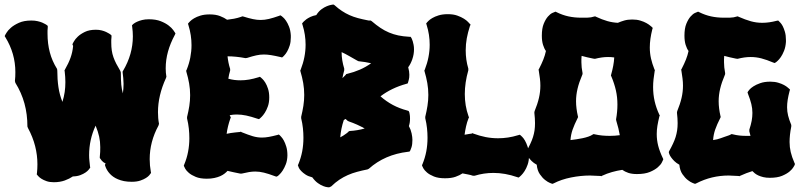

<svg xmlns="http://www.w3.org/2000/svg" viewBox="-26 -764 3443 825"><path d="M728 -620.1 725.1 -613.8Q705.6 -577.6 695.8 -542.2Q686 -506.8 686 -470.2Q686 -451.7 689 -434.1L687 -428.2Q652.8 -353.5 652.8 -282.2Q652.8 -269.5 653.8 -257.1Q654.8 -244.6 657.2 -231.9L654.8 -224.1Q617.2 -154.8 617.2 -80.1Q617.2 -66.4 618.4 -53Q619.6 -39.6 622.1 -25.9L623 -21L620.1 -17.1Q619.6 -16.1 615.2 -10.7Q610.8 -5.4 601.3 0.7Q591.8 6.8 576.7 12Q561.5 17.1 540 17.1Q521.5 17.1 506.8 14.2Q492.2 11.2 480.7 6.3Q469.2 1.5 460.7 -4.6Q452.1 -10.7 446.3 -17.1Q432.1 -32.2 425.8 -51.8L424.8 -56.2L428.2 -61Q417 -66.9 411.4 -73.5Q405.8 -80.1 405.8 -81.1L402.8 -85V-89.8Q404.3 -101.1 404.5 -111.6Q404.8 -122.1 404.8 -131.8Q404.8 -155.3 400.1 -176.8Q395.5 -198.2 384.8 -224.1Q356.9 -164.1 356.9 -97.2Q356.9 -85 358.2 -73Q359.4 -61 360.8 -48.8L361.8 -43.9L358.9 -40Q358.4 -39.1 354.2 -33.9Q350.1 -28.8 341.3 -22.7Q332.5 -16.6 319.1 -11.5Q305.7 -6.3 287.1 -5.9Q272.9 3.9 252.2 11.5Q231.4 19 205.1 19Q187 19 174.1 14.4Q161.1 9.8 152.6 4.4Q144 -1 139.6 -5.9Q135.3 -10.7 134.8 -11.2L131.8 -15.1L132.8 -20Q133.8 -29.8 134.3 -39.1Q134.8 -48.3 134.8 -58.1Q134.8 -97.2 125 -136Q115.2 -174.8 94.2 -213.9L91.8 -220.2Q91.8 -272.9 79.1 -319.3Q66.4 -365.7 40 -408.2L38.1 -416Q39.1 -425.8 39.6 -435.1Q40 -444.3 40 -454.1Q40 -534.2 -2.9 -604L-5.9 -608.9L-2.9 -615.2Q-2.9 -614.7 2.4 -624Q7.8 -633.3 20.8 -644.8Q33.7 -656.2 55.2 -666Q76.7 -675.8 108.9 -675.8Q123.5 -675.8 135.3 -673.1Q147 -670.4 155.3 -667Q163.6 -663.6 168.2 -660.6Q172.9 -657.7 173.8 -657.2L179.2 -652.8V-646Q178.2 -639.2 178.2 -632.6Q178.2 -626 178.2 -619.1Q178.2 -576.7 188 -539.3Q197.8 -502 219.2 -467.8L220.2 -460.9Q220.2 -422.9 225.1 -389.6Q230 -356.4 242.2 -326.2Q249 -348.1 252 -368.7Q254.9 -389.2 254.9 -411.1Q254.9 -432.6 252 -457L251 -460.9L252.9 -464.8Q268.6 -492.2 277.1 -515.9Q285.6 -539.6 288.1 -565.9V-566.9L285.2 -573.2L287.1 -578.1Q287.1 -577.6 292 -586.7Q296.9 -595.7 308.3 -606.7Q319.8 -617.7 338.9 -627Q357.9 -636.2 386.2 -636.2Q399.9 -636.2 410.9 -633.3Q421.9 -630.4 429.9 -626.7Q438 -623 442.6 -619.9Q447.3 -616.7 448.2 -616.2L453.1 -611.8V-605Q452.1 -598.1 452.1 -592.3Q452.1 -586.4 452.1 -581.1Q452.1 -562 454.3 -547.1Q456.5 -532.2 461.4 -518.3Q466.3 -504.4 473.6 -490.2Q481 -476.1 491.2 -459L493.2 -452.1Q493.2 -436.5 493.7 -423.8Q494.1 -411.1 495.1 -400.4Q496.1 -389.6 497.8 -380.6Q499.5 -371.6 502 -362.8Q504.9 -383.8 504.9 -403.8Q504.9 -416 503.7 -428Q502.4 -439.9 501 -452.1V-457L502.9 -460Q544.9 -530.8 544.9 -607.9Q544.9 -627.4 542 -648.9L541 -654.8L545.9 -660.2Q546.4 -660.6 550.8 -663.8Q555.2 -667 563.7 -670.9Q572.3 -674.8 584.7 -678Q597.2 -681.2 613.8 -681.2Q643.6 -681.2 664.6 -672.9Q685.5 -664.6 698.7 -654.3Q711.9 -644 718.3 -635Q724.6 -626 725.1 -625Z M1130.9 -345.2Q1130.9 -323.2 1125 -306.9Q1119.1 -290.5 1111.8 -279.3Q1104.5 -268.1 1098.4 -262.2Q1092.3 -256.3 1091.8 -255.9L1086.9 -252L1080.1 -253.9Q1052.7 -263.2 1032 -267.6Q1011.2 -272 990.7 -272Q975.6 -272 960.9 -269L963.9 -263.2L965.8 -258.8L963.9 -254.9Q952.1 -221.7 947.8 -189Q955.6 -190.9 965.3 -192.4Q975.1 -193.8 983.9 -194.8Q992.7 -195.8 998.5 -196.3Q1004.4 -196.8 1004.9 -196.8L1008.8 -198.2L1012.7 -195.8Q1040.5 -184.6 1060.1 -178.7Q1079.6 -172.9 1099.6 -172.9Q1113.3 -172.9 1129.4 -175.8Q1145.5 -178.7 1166 -184.1L1171.9 -186L1176.8 -182.1Q1177.2 -181.2 1182.4 -176Q1187.5 -170.9 1193.4 -160.4Q1199.2 -149.9 1204.1 -134Q1209 -118.2 1209 -96.2Q1208.5 -74.2 1202.1 -58.1Q1195.8 -42 1188.5 -31Q1181.2 -20 1174.8 -14.2Q1168.5 -8.3 1168 -7.8L1161.6 -4.9L1155.8 -6.8Q1127 -17.6 1107.9 -22.2Q1088.9 -26.9 1070.8 -26.9Q1058.1 -26.9 1044.4 -24.7Q1030.8 -22.5 1012.7 -18.1H1005.9Q992.2 -20.5 978.8 -23.7Q965.3 -26.9 951.7 -29.8Q946.8 -24.4 939.2 -18.3Q931.6 -12.2 920.7 -7.3Q909.7 -2.4 895.3 0.7Q880.9 3.9 862.8 3.9Q834 3.9 815.2 -3.9Q796.4 -11.7 785.4 -21.2Q774.4 -30.8 770 -38.8Q765.6 -46.9 765.6 -47.9L763.7 -51.8L765.6 -57.1Q776.9 -84 782.2 -112.3Q787.6 -140.6 787.6 -169.9Q787.6 -190.4 785.4 -211.4Q783.2 -232.4 777.8 -254.9V-261.2Q783.7 -285.2 787.4 -308.3Q791 -331.5 791 -355Q791 -380.9 786.6 -405.8Q782.2 -430.7 774.9 -455.1L773.9 -460L775.9 -463.9Q786.6 -490.2 791.7 -516.8Q796.9 -543.5 796.9 -569.8Q796.9 -591.3 793.7 -612.5Q790.5 -633.8 783.7 -655.8L781.7 -662.1L785.6 -667Q786.1 -667.5 791.5 -673.1Q796.9 -678.7 807.9 -685.3Q818.8 -691.9 835.4 -697Q852.1 -702.1 875 -702.1Q901.4 -702.1 919.9 -694.8Q938.5 -687.5 949.7 -679.2Q963.9 -680.7 979.5 -683.6Q995.1 -686.5 1010.7 -691.9L1014.6 -693.8L1020 -692.9Q1043.5 -685.5 1060.8 -681.9Q1078.1 -678.2 1093.8 -678.2Q1110.8 -678.2 1129.4 -682.6Q1147.9 -687 1172.9 -695.8L1178.7 -698.2L1184.1 -694.8Q1184.6 -694.3 1190.4 -689.5Q1196.3 -684.6 1203.1 -674.6Q1210 -664.6 1216.1 -649.2Q1222.2 -633.8 1223.6 -611.8V-603Q1223.6 -583.5 1218.8 -568.4Q1213.9 -553.2 1207.8 -542.7Q1201.7 -532.2 1196.5 -526.9Q1191.4 -521.5 1190.9 -521L1186 -517.1L1178.7 -519Q1155.3 -524.4 1138.7 -527.1Q1122.1 -529.8 1107.9 -529.8Q1091.3 -529.8 1075 -526.1Q1058.6 -522.5 1035.6 -515.1L1028.8 -514.2Q1008.3 -518.1 989.5 -520Q970.7 -522 951.7 -522Q953.1 -508.3 955.8 -494.9Q958.5 -481.4 962.9 -467.8V-460.9Q960 -452.1 958.3 -443.6Q956.5 -435.1 955.1 -425.8Q969.2 -421.9 981.7 -420.4Q994.1 -418.9 1007.8 -418.9Q1025.9 -418.9 1044.4 -422.1Q1063 -425.3 1085 -432.1L1090.8 -434.1L1095.7 -430.2Q1096.2 -429.7 1101.8 -424.6Q1107.4 -419.4 1114 -408.9Q1120.6 -398.4 1125.7 -382.6Q1130.9 -366.7 1130.9 -345.2Z M1728 -412.1 1726.1 -405.8 1720.2 -403.8Q1656.2 -386.2 1608.9 -350.1Q1633.8 -328.1 1662.1 -313Q1690.4 -297.9 1724.1 -289.1L1730 -287.1L1732.9 -280.8Q1732.9 -279.8 1734.4 -272.9Q1735.8 -266.1 1735.8 -254.9Q1735.8 -245.1 1734.6 -237.3Q1733.4 -229.5 1731 -222.2Q1739.3 -207 1742.7 -190.7Q1746.1 -174.3 1746.1 -163.1Q1746.1 -143.6 1742.2 -131.3Q1738.3 -119.1 1737.3 -118.2L1733.9 -112.8L1727.1 -111.8Q1627.4 -100.1 1559.1 -39.1L1553.2 -36.1Q1528.8 -31.2 1508.1 -25.6Q1487.3 -20 1468.5 -11.7Q1449.7 -3.4 1432.1 8.3Q1414.6 20 1397 37.1L1388.2 41Q1387.2 41 1380.4 40.3Q1373.5 39.6 1363 35.6Q1352.5 31.7 1340.1 22.9Q1327.6 14.2 1315.9 -2Q1298.3 -6.3 1286.9 -13.9Q1275.4 -21.5 1268.3 -29.1Q1261.2 -36.6 1258.5 -42.2Q1255.9 -47.9 1255.9 -48.8L1253.9 -54.2L1255.9 -58.1Q1267.1 -85.4 1272.5 -113.5Q1277.8 -141.6 1277.8 -171.9Q1277.8 -192.4 1275.6 -213.1Q1273.4 -233.9 1268.1 -255.9V-262.2Q1273.9 -286.1 1277.6 -309.3Q1281.2 -332.5 1281.2 -356Q1281.2 -382.3 1276.9 -407.2Q1272.5 -432.1 1265.1 -457L1264.2 -460.9L1266.1 -464.8Q1287.1 -518.6 1287.1 -571.8Q1287.1 -593.3 1283.9 -614.3Q1280.8 -635.3 1273.9 -657.2L1272 -663.1L1275.9 -668Q1276.4 -668.5 1279.8 -672.1Q1283.2 -675.8 1290 -680.9Q1296.9 -686 1307.6 -691.2Q1318.4 -696.3 1333 -699.2Q1342.8 -714.8 1355 -723.9Q1367.2 -732.9 1378.2 -737.3Q1389.2 -741.7 1396.2 -742.9Q1403.3 -744.1 1402.8 -744.1H1408.2L1412.1 -741.2Q1427.7 -727.1 1443.4 -716.8Q1459 -706.5 1475.8 -699Q1492.7 -691.4 1511.7 -686.3Q1530.8 -681.2 1553.2 -676.8Q1555.7 -675.8 1558.1 -675.8Q1560.5 -675.8 1563 -675.8H1566.9L1571.3 -672.9Q1590.8 -656.2 1608.6 -644.3Q1626.5 -632.3 1645.5 -624.3Q1664.6 -616.2 1685.5 -611.8Q1706.5 -607.4 1731.9 -606H1738.3L1742.2 -600.1Q1742.2 -599.6 1743.9 -596.2Q1745.6 -592.8 1747.6 -586.4Q1749.5 -580.1 1751.2 -571.3Q1752.9 -562.5 1752.9 -551.8Q1752.9 -542 1751.2 -531.2Q1749.5 -520.5 1745.1 -507.8Q1737.8 -487.8 1728 -475.1Q1730.5 -465.8 1731.7 -457.8Q1732.9 -449.7 1732.9 -442.9Q1732.9 -429.2 1730.5 -421.1Q1728 -413.1 1728 -412.1ZM1514.2 -501 1508.3 -503.9Q1489.3 -514.6 1473.1 -523.9Q1457 -533.2 1441.9 -540Q1441.9 -522 1444.8 -504.2Q1447.8 -486.3 1453.1 -469.2V-461.9Q1450.7 -453.1 1448.7 -444.8Q1446.8 -436.5 1445.3 -428.2L1459 -441.9L1461.9 -445.8L1466.3 -446.8Q1494.6 -453.6 1520 -464.6Q1545.4 -475.6 1568.8 -492.2Q1543.9 -498 1514.2 -501ZM1451.2 -248Q1439 -211.4 1436 -173.8Q1442.9 -177.7 1449.5 -181.6Q1456.1 -185.5 1462.9 -190.9L1470.2 -196.8L1473.1 -200.2L1478 -201.2Q1493.7 -202.1 1509.5 -204.8Q1525.4 -207.5 1541 -211.9Q1508.8 -230 1473.1 -242.2L1467.3 -245.1L1459 -252.9Q1456.5 -252 1455.1 -250.7Q1453.6 -249.5 1451.2 -248Z M2247.1 -95.2Q2247.1 -73.2 2241.2 -56.6Q2235.4 -40 2228 -28.8Q2220.7 -17.6 2214.4 -11.5Q2208 -5.4 2207.5 -4.9L2202.1 -1L2196.3 -2.9Q2144 -21 2094.2 -21Q2052.7 -21 2013.2 -8.8H2006.3Q1996.6 -12.2 1984.9 -14.4Q1973.1 -16.6 1961.4 -19Q1949.2 -10.7 1931.4 -4.4Q1913.6 2 1886.2 2Q1857.4 2 1838.6 -5.6Q1819.8 -13.2 1808.8 -22.7Q1797.9 -32.2 1793.5 -40Q1789.1 -47.9 1789.1 -48.8L1787.1 -54.2L1789.1 -58.1Q1800.3 -85.4 1805.7 -113.5Q1811 -141.6 1811 -171.9Q1811 -192.4 1808.8 -213.1Q1806.6 -233.9 1801.3 -255.9V-262.2Q1807.1 -286.1 1810.8 -309.3Q1814.5 -332.5 1814.5 -356Q1814.5 -382.3 1810.1 -407.2Q1805.7 -432.1 1798.3 -457L1797.4 -460.9L1799.3 -464.8Q1820.3 -518.6 1820.3 -571.8Q1820.3 -593.3 1817.1 -614.3Q1814 -635.3 1807.1 -657.2L1805.2 -663.1L1809.1 -668Q1809.6 -668.5 1814.9 -674.1Q1820.3 -679.7 1831.3 -686.3Q1842.3 -692.9 1858.9 -698Q1875.5 -703.1 1898.4 -703.1Q1921.9 -703.1 1939 -697Q1956.1 -690.9 1967.5 -683.6Q1979 -676.3 1984.9 -669.9Q1990.7 -663.6 1991.2 -663.1L1996.1 -658.2L1993.2 -651.9Q1984.4 -625 1979.7 -599.4Q1975.1 -573.7 1975.1 -547.9Q1975.1 -527.3 1977.8 -508.1Q1980.5 -488.8 1986.3 -469.2V-461.9Q1971.2 -408.7 1971.2 -359.9Q1971.2 -335 1975.1 -311.3Q1979 -287.6 1987.3 -264.2L1989.3 -259.8L1987.3 -255.9Q1980.5 -238.8 1976.6 -220.9Q1972.7 -203.1 1970.2 -185.1Q1975.1 -186 1980.5 -186.8Q1985.8 -187.5 1990.2 -188.5Q1995.6 -189.5 2000.5 -189.9L2004.4 -191.9L2008.3 -189.9Q2034.7 -180.2 2060.8 -175Q2086.9 -169.9 2114.3 -169.9Q2135.3 -169.9 2156.7 -173.1Q2178.2 -176.3 2200.2 -183.1L2207.5 -185.1L2212.4 -181.2Q2212.9 -180.7 2218.3 -175.5Q2223.6 -170.4 2229.7 -159.9Q2235.8 -149.4 2241.2 -133.3Q2246.6 -117.2 2247.1 -95.2Z M2824.2 -80.1 2822.3 -75.2Q2822.3 -74.7 2817.6 -65.4Q2813 -56.2 2800.5 -45.2Q2788.1 -34.2 2766.4 -25.1Q2744.6 -16.1 2710.9 -16.1Q2689 -16.1 2673.8 -21.2Q2658.7 -26.4 2647.9 -34.2Q2625.5 -30.8 2603.8 -24.7Q2582 -18.6 2561 -8.8L2558.1 -6.8L2555.2 -7.8Q2543 -7.8 2532 -8.8Q2521 -9.8 2509.3 -9.8Q2469.7 -9.8 2428 -1.5Q2386.2 6.8 2353 23.9L2348.1 25.9L2344.2 24.9Q2345.7 25.4 2336.9 22Q2328.1 18.6 2316.4 9.5Q2304.7 0.5 2293.7 -15.4Q2282.7 -31.2 2280.3 -56.2Q2267.1 -63.5 2258.5 -72Q2250 -80.6 2244.9 -87.9Q2239.7 -95.2 2237.8 -100.3Q2235.8 -105.5 2235.8 -106L2234.9 -110.8L2236.8 -115.2Q2246.1 -131.8 2252.9 -146.5Q2259.8 -161.1 2264.2 -175Q2268.6 -189 2270.8 -203.4Q2272.9 -217.8 2272.9 -234.9Q2272.9 -254.9 2270 -279.8L2271 -286.1Q2283.7 -316.9 2289.8 -343.3Q2295.9 -369.6 2295.9 -396Q2295.9 -411.1 2293.9 -427Q2292 -442.9 2289.1 -460L2288.1 -464.8L2290 -467.8Q2301.3 -489.7 2308.6 -508.1Q2315.9 -526.4 2319.8 -544.9Q2312.5 -554.7 2307.4 -571Q2302.2 -587.4 2302.2 -610.8Q2302.2 -642.1 2310.3 -661.9Q2318.4 -681.6 2328.4 -692.9Q2338.4 -704.1 2346.7 -708Q2355 -711.9 2356 -711.9L2360.8 -713.9L2365.2 -711.9Q2390.6 -699.2 2416.5 -693.6Q2442.4 -688 2471.2 -688Q2482.9 -688 2498.5 -688.2Q2514.2 -688.5 2526.9 -692.9L2531.2 -693.8L2535.2 -691.9Q2561.5 -679.7 2584 -673.3Q2606.4 -667 2628.9 -666Q2641.1 -671.4 2656.2 -675.8Q2671.4 -680.2 2690.9 -680.2Q2710.4 -680.2 2725.6 -675.5Q2740.7 -670.9 2751.2 -665Q2761.7 -659.2 2767.3 -654.3Q2772.9 -649.4 2773.9 -648.9L2778.8 -644L2776.9 -638.2Q2771.5 -616.7 2768.8 -597.4Q2766.1 -578.1 2766.1 -560.1Q2766.1 -535.6 2771.2 -512.9Q2776.4 -490.2 2786.1 -465.8L2788.1 -462.9L2787.1 -459Q2784.2 -440.4 2782.2 -423.6Q2780.3 -406.7 2780.3 -390.1Q2780.3 -358.4 2786.9 -329.3Q2793.5 -300.3 2807.1 -271L2809.1 -268.1L2807.1 -263.2Q2801.8 -241.7 2798.8 -223.4Q2795.9 -205.1 2795.9 -188Q2795.9 -162.1 2802.2 -137.5Q2808.6 -112.8 2822.3 -84ZM2477.1 -445.8 2476.1 -442.9Q2461.9 -409.7 2455.6 -382.6Q2449.2 -355.5 2449.2 -329.1Q2449.2 -313.5 2451.2 -297.9Q2453.1 -282.2 2457 -265.1L2458 -261.2L2456.1 -256.8Q2441.9 -228.5 2434.3 -206.8Q2426.8 -185.1 2425.3 -162.1Q2437 -163.6 2450.7 -165.5Q2464.4 -167.5 2477.3 -170.2Q2490.2 -172.9 2501.7 -176.8Q2513.2 -180.7 2521 -186L2524.9 -188L2528.8 -187Q2545.9 -183.1 2562.3 -181.6Q2578.6 -180.2 2594.2 -180.2Q2615.7 -180.2 2637.2 -183.1Q2634.8 -197.3 2631.1 -212.6Q2627.4 -228 2622.1 -245.1L2621.1 -251Q2627 -283.7 2627 -314.9Q2627 -346.7 2620.4 -375.7Q2613.8 -404.8 2601.1 -435.1L2599.1 -439L2600.1 -443.8Q2605.5 -462.9 2608.9 -481Q2612.3 -499 2613.3 -517.1Q2606.4 -518.1 2599.9 -518.6Q2593.3 -519 2586.9 -519Q2573.2 -519 2559.6 -517.1Q2545.9 -515.1 2530.3 -511.2L2522.9 -512.2Q2508.8 -514.6 2497.1 -517.8Q2485.4 -521 2473.1 -523.9Q2472.2 -516.6 2472.2 -509.8Q2472.2 -502.9 2472.2 -496.1Q2472.2 -485.4 2473.4 -474.1Q2474.6 -462.9 2477.1 -450.2Z M3089.8 -445.8 3088.9 -442.9Q3074.7 -409.7 3068.4 -382.6Q3062 -355.5 3062 -329.1Q3062 -313.5 3064 -297.9Q3065.9 -282.2 3069.8 -265.1L3070.8 -261.2L3068.8 -256.8Q3054.7 -229 3047.1 -207.3Q3039.6 -185.5 3038.1 -162.1Q3047.9 -163.6 3055.7 -165.5Q3063.5 -167.5 3071 -170.2Q3078.6 -172.9 3086.7 -175.8Q3094.7 -178.7 3105 -182.1Q3107.4 -183.1 3109.4 -183.8Q3111.3 -184.6 3113.8 -186L3117.7 -188L3122.1 -187Q3137.7 -183.1 3151.9 -181.6Q3166 -180.2 3179.7 -180.2H3198.7Q3197.8 -184.6 3196.5 -189.2Q3195.3 -193.8 3193.8 -199.2V-207Q3200.7 -228 3203.9 -245.1Q3207 -262.2 3207 -278.8Q3207 -297.9 3202.4 -316.9Q3197.8 -335.9 3188 -360.8L3186 -367.2L3189 -372.1Q3189 -372.6 3194.3 -378.9Q3199.7 -385.3 3211.2 -392.8Q3222.7 -400.4 3240.7 -406.7Q3258.8 -413.1 3283.7 -413.1Q3302.7 -413.1 3317.6 -408.7Q3332.5 -404.3 3342.8 -398.7Q3353 -393.1 3358.4 -388.2Q3363.8 -383.3 3364.7 -382.8L3368.7 -378.9L3366.7 -373Q3361.3 -352.1 3358.6 -335.2Q3356 -318.4 3356 -303.2Q3356 -284.7 3360.4 -267.1Q3364.7 -249.5 3374 -227.1V-220.2Q3370.1 -201.2 3368.4 -184.6Q3366.7 -168 3366.7 -153.8Q3366.7 -131.8 3371.6 -110.8Q3376.5 -89.8 3387.7 -64L3389.6 -60.1L3388.7 -55.2Q3388.2 -54.7 3383.5 -46.1Q3378.9 -37.6 3366.9 -27.3Q3355 -17.1 3334.5 -8.5Q3314 0 3281.7 0Q3266.1 0 3253.9 -2.9Q3241.7 -5.9 3232.7 -10Q3223.6 -14.2 3217.3 -19.3Q3210.9 -24.4 3207 -28.8Q3194.3 -24.9 3181.4 -20Q3168.5 -15.1 3154.8 -8.8L3150.9 -6.8L3147.9 -7.8Q3136.7 -7.8 3126 -8.8Q3115.2 -9.8 3105 -9.8Q3068.4 -9.8 3033.7 -1.5Q2999 6.8 2965.8 23.9L2960.9 25.9L2957 24.9Q2958.5 25.4 2949.7 22Q2940.9 18.6 2929.2 9.5Q2917.5 0.5 2906.5 -15.4Q2895.5 -31.2 2893.1 -56.2Q2879.9 -63.5 2871.3 -72Q2862.8 -80.6 2857.7 -87.9Q2852.5 -95.2 2850.6 -100.3Q2848.6 -105.5 2848.6 -106L2847.7 -110.8L2849.6 -115.2Q2858.9 -131.8 2865.7 -146.5Q2872.6 -161.1 2877 -175Q2881.3 -189 2883.5 -203.4Q2885.7 -217.8 2885.7 -234.9Q2885.7 -254.9 2882.8 -279.8L2883.8 -286.1Q2896.5 -316.9 2902.6 -343.3Q2908.7 -369.6 2908.7 -396Q2908.7 -411.1 2906.7 -427Q2904.8 -442.9 2901.9 -460L2900.9 -464.8L2902.8 -467.8Q2914.1 -489.7 2921.4 -508.1Q2928.7 -526.4 2932.6 -544.9Q2925.3 -554.7 2920.2 -571Q2915 -587.4 2915 -610.8Q2915 -642.1 2923.1 -661.9Q2931.2 -681.6 2941.2 -692.9Q2951.2 -704.1 2959.5 -708Q2967.8 -711.9 2968.8 -711.9L2973.6 -713.9L2978 -711.9Q3003.4 -699.2 3029.3 -693.6Q3055.2 -688 3084 -688Q3095.7 -688 3111.3 -688.2Q3127 -688.5 3139.6 -692.9L3144 -693.8L3147.9 -691.9Q3176.8 -679.2 3200.4 -672.6Q3224.1 -666 3249 -666Q3264.2 -666 3279.5 -668.2Q3294.9 -670.4 3312 -674.8L3317.9 -675.8L3321.8 -671.9Q3322.3 -671.4 3327.1 -666.5Q3332 -661.6 3337.2 -651.9Q3342.3 -642.1 3346.7 -627.2Q3351.1 -612.3 3351.1 -591.8V-584Q3349.6 -562 3343 -545.7Q3336.4 -529.3 3329.1 -518.8Q3321.8 -508.3 3315.7 -502.9Q3309.6 -497.6 3309.1 -497.1L3302.7 -493.2L3296.9 -495.1Q3268.1 -507.3 3245.4 -513.2Q3222.7 -519 3199.7 -519Q3186 -519 3172.4 -517.1Q3158.7 -515.1 3143.1 -511.2L3135.7 -512.2Q3121.6 -514.6 3109.9 -517.8Q3098.1 -521 3085.9 -523.9Q3085 -516.6 3085 -509.8Q3085 -502.9 3085 -496.1Q3085 -485.4 3086.2 -474.1Q3087.4 -462.9 3089.8 -450.2Z"/></svg>

Font: Hanalei Fill
Style: Regular
Weight: 400
Version: Version 1.000